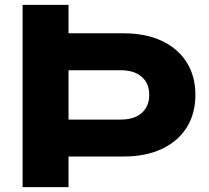

<svg xmlns="http://www.w3.org/2000/svg" viewBox="-20 -770 860 790"><path d="M73 -750H262V0H73ZM488 -126H197V-278H477Q532 -278 563 -305Q594 -332 594 -380Q594 -427 563 -454Q532 -481 477 -481H198V-633H488Q580 -633 646.5 -601.5Q713 -570 748.5 -513Q784 -456 784 -380Q784 -303 748.5 -246Q713 -189 646.5 -157.5Q580 -126 488 -126Z"/></svg>

Font: Unbounded SemiBold
Style: Regular
Weight: 600
Designer: Luke Prowse, Jean-Baptiste Morizot, Fátima Lázaro, Florian Runge
Foundry: NaN
Version: Version 1.700